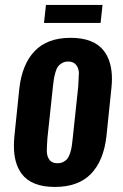

<svg xmlns="http://www.w3.org/2000/svg" viewBox="-20 -738 491 767"><path d="M155.8 -646.5 163.6 -718.3H389.6L381.8 -646.5ZM209.5 -85.9Q223.6 -85.9 233.9 -91.6Q244.1 -97.2 250.2 -105.5Q256.3 -113.8 260.7 -128.2Q265.1 -142.6 266.8 -154.8Q268.6 -167 270.5 -185.5L292.5 -392.1Q293.9 -418.9 294.9 -441.4Q294.9 -442.9 295.4 -443.8Q294.9 -463.9 285.2 -477.5Q274.4 -492.2 252.4 -492.2Q238.8 -492.2 228.3 -486.3Q217.8 -480.5 211.7 -472.2Q205.6 -463.9 201.4 -449.2Q197.3 -434.6 195.3 -422.6Q193.4 -410.6 191.4 -392.1L169.4 -185.5Q167 -151.9 167 -134.8Q167 -114.3 176.8 -100.6Q187 -85.9 209.5 -85.9ZM66.4 -43.9Q35.2 -85.9 35.6 -156.2Q35.6 -174.8 37.6 -194.8L57.1 -383.3Q67.9 -481 118.4 -533.9Q168.9 -586.9 262.2 -586.9Q355.5 -586.9 395.5 -534.2Q427.2 -492.2 427.2 -422.9Q427.2 -404.3 424.8 -383.3L405.3 -194.8Q394.5 -96.7 343.8 -43.9Q293 8.8 199.2 8.8Q105.5 8.8 66.4 -43.9Z"/></svg>

Font: Oswald
Style: Medium
Weight: 500
Designer: Vernon Adams
Foundry: Vernon Adams
Version: 3.0; ttfautohint (v0.94.23-7a4d-dirty) -l 8 -r 50 -G 150 -x 